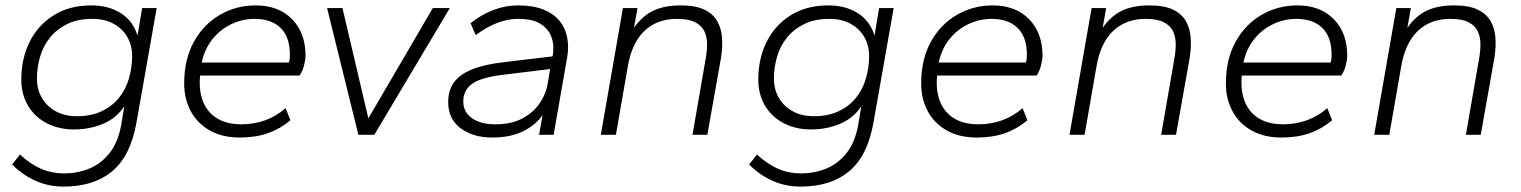

<svg xmlns="http://www.w3.org/2000/svg" viewBox="-20 -500 5641 712"><path d="M216 192Q161 192 113 171Q65 150 25 110L54 73Q93 109 132.5 126Q172 143 217 143Q268 143 311.5 125Q355 107 386 68Q417 29 429 -34L441 -106Q412 -62 362.5 -41Q313 -20 254 -20Q198 -20 153.5 -43Q109 -66 84 -108Q59 -150 59 -205Q59 -282 89.5 -344Q120 -406 178.5 -443Q237 -480 319 -480Q382 -480 427.5 -451.5Q473 -423 490 -368L507 -470H561L486 -45Q464 79 395.5 135.5Q327 192 216 192ZM265 -69Q318 -69 357 -87.5Q396 -106 421 -137Q446 -168 458 -208.5Q470 -249 470 -292Q470 -332 452 -363Q434 -394 401 -412Q368 -430 323 -430Q269 -430 230.5 -411.5Q192 -393 166.5 -362Q141 -331 129 -291Q117 -251 117 -208Q117 -169 135 -137.5Q153 -106 186.5 -87.5Q220 -69 265 -69Z M869 10Q804 10 757.5 -16.5Q711 -43 687 -88.5Q663 -134 663 -190Q663 -280 699 -345Q735 -410 795.5 -445Q856 -480 928 -480Q1013 -480 1063 -429Q1113 -378 1113 -293Q1113 -279 1107.5 -257.5Q1102 -236 1091 -220H722Q718 -181 725.5 -147.5Q733 -114 752 -90Q771 -66 801.5 -52.5Q832 -39 875 -39Q922 -39 963.5 -54Q1005 -69 1039 -99L1057 -54Q1019 -22 973.5 -6Q928 10 869 10ZM728 -268H1051Q1055 -277 1055 -297Q1055 -363 1020.5 -396.5Q986 -430 924 -430Q879 -430 838 -410.5Q797 -391 768 -355Q739 -319 728 -268Z M1309 0 1193 -470H1250L1346 -61L1585 -470H1648L1368 0Z M1805 10Q1734 10 1688 -24.5Q1642 -59 1642 -121Q1642 -165 1663.5 -194.5Q1685 -224 1730 -242.5Q1775 -261 1845 -269L2029 -291Q2032 -302 2032 -325Q2032 -348 2021 -372Q2010 -396 1982 -413Q1954 -430 1900 -430Q1863 -430 1824 -415Q1785 -400 1744 -370L1725 -414Q1765 -446 1810 -463Q1855 -480 1900 -480Q1957 -480 1995.5 -464.5Q2034 -449 2055.5 -422Q2077 -395 2083.5 -360Q2090 -325 2083 -286L2033 0H1979L1992 -73Q1965 -35 1918.5 -12.5Q1872 10 1805 10ZM1817 -39Q1874 -39 1914.5 -59.5Q1955 -80 1979.5 -114.5Q2004 -149 2011 -190L2020 -244L1848 -223Q1763 -213 1730.5 -189Q1698 -165 1698 -124Q1698 -84 1730.5 -61.5Q1763 -39 1817 -39Z M2208 0 2290 -470H2344L2331 -397Q2363 -442 2404 -461Q2445 -480 2504 -480Q2559 -480 2591.5 -464.5Q2624 -449 2639.5 -422Q2655 -395 2657.5 -360.5Q2660 -326 2654 -287L2603 0H2548L2597 -283Q2602 -310 2602 -336.5Q2602 -363 2592 -384Q2582 -405 2558 -417.5Q2534 -430 2490 -430Q2417 -430 2370 -385.5Q2323 -341 2308 -253L2264 0Z M2949 192Q2894 192 2846 171Q2798 150 2758 110L2787 73Q2826 109 2865.5 126Q2905 143 2950 143Q3001 143 3044.5 125Q3088 107 3119 68Q3150 29 3162 -34L3174 -106Q3145 -62 3095.5 -41Q3046 -20 2987 -20Q2931 -20 2886.5 -43Q2842 -66 2817 -108Q2792 -150 2792 -205Q2792 -282 2822.5 -344Q2853 -406 2911.5 -443Q2970 -480 3052 -480Q3115 -480 3160.5 -451.5Q3206 -423 3223 -368L3240 -470H3294L3219 -45Q3197 79 3128.5 135.5Q3060 192 2949 192ZM2998 -69Q3051 -69 3090 -87.5Q3129 -106 3154 -137Q3179 -168 3191 -208.5Q3203 -249 3203 -292Q3203 -332 3185 -363Q3167 -394 3134 -412Q3101 -430 3056 -430Q3002 -430 2963.5 -411.5Q2925 -393 2899.5 -362Q2874 -331 2862 -291Q2850 -251 2850 -208Q2850 -169 2868 -137.5Q2886 -106 2919.5 -87.5Q2953 -69 2998 -69Z M3602 10Q3537 10 3490.5 -16.5Q3444 -43 3420 -88.5Q3396 -134 3396 -190Q3396 -280 3432 -345Q3468 -410 3528.5 -445Q3589 -480 3661 -480Q3746 -480 3796 -429Q3846 -378 3846 -293Q3846 -279 3840.5 -257.5Q3835 -236 3824 -220H3455Q3451 -181 3458.5 -147.5Q3466 -114 3485 -90Q3504 -66 3534.5 -52.5Q3565 -39 3608 -39Q3655 -39 3696.5 -54Q3738 -69 3772 -99L3790 -54Q3752 -22 3706.5 -6Q3661 10 3602 10ZM3461 -268H3784Q3788 -277 3788 -297Q3788 -363 3753.5 -396.5Q3719 -430 3657 -430Q3612 -430 3571 -410.5Q3530 -391 3501 -355Q3472 -319 3461 -268Z M3946 0 4028 -470H4082L4069 -397Q4101 -442 4142 -461Q4183 -480 4242 -480Q4297 -480 4329.5 -464.5Q4362 -449 4377.5 -422Q4393 -395 4395.5 -360.5Q4398 -326 4392 -287L4341 0H4286L4335 -283Q4340 -310 4340 -336.5Q4340 -363 4330 -384Q4320 -405 4296 -417.5Q4272 -430 4228 -430Q4155 -430 4108 -385.5Q4061 -341 4046 -253L4002 0Z M4732 10Q4667 10 4620.5 -16.5Q4574 -43 4550 -88.5Q4526 -134 4526 -190Q4526 -280 4562 -345Q4598 -410 4658.5 -445Q4719 -480 4791 -480Q4876 -480 4926 -429Q4976 -378 4976 -293Q4976 -279 4970.5 -257.5Q4965 -236 4954 -220H4585Q4581 -181 4588.5 -147.5Q4596 -114 4615 -90Q4634 -66 4664.5 -52.5Q4695 -39 4738 -39Q4785 -39 4826.5 -54Q4868 -69 4902 -99L4920 -54Q4882 -22 4836.5 -6Q4791 10 4732 10ZM4591 -268H4914Q4918 -277 4918 -297Q4918 -363 4883.5 -396.5Q4849 -430 4787 -430Q4742 -430 4701 -410.5Q4660 -391 4631 -355Q4602 -319 4591 -268Z M5076 0 5158 -470H5212L5199 -397Q5231 -442 5272 -461Q5313 -480 5372 -480Q5427 -480 5459.5 -464.5Q5492 -449 5507.5 -422Q5523 -395 5525.5 -360.5Q5528 -326 5522 -287L5471 0H5416L5465 -283Q5470 -310 5470 -336.5Q5470 -363 5460 -384Q5450 -405 5426 -417.5Q5402 -430 5358 -430Q5285 -430 5238 -385.5Q5191 -341 5176 -253L5132 0Z"/></svg>

Font: Gantari Light
Style: Italic
Weight: 300
Italic angle: -10°
Version: Version 1.000